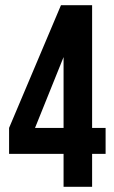

<svg xmlns="http://www.w3.org/2000/svg" viewBox="-20 -720 440 740"><path d="M225 -127H15V-227L215 -700H335V-227H387V-127H335V0H225ZM225 -227V-500L115 -227Z"/></svg>

Font: Booming Bebas 2
Style: Regular
Weight: 400
Designer: Ryoichi Tsunekawa
Foundry: Ryoichi Tsunekawa
Version: Version 2.000